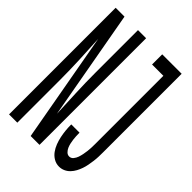

<svg xmlns="http://www.w3.org/2000/svg" viewBox="-218 -831 936 936"><g transform="rotate(45 250.0 -363.5)"><path d="M14 0V-735H75L177 -167Q174 -236 171 -304.5Q168 -373 168 -441V-735H224V0H163L61 -568Q65 -499 68 -430.5Q71 -362 71 -294V0ZM366 8Q346 8 329 -2Q312 -12 300.5 -28Q289 -44 282 -62.5Q275 -81 271 -100Q267 -119 265 -138.5Q263 -158 263 -178V-180H320V-179Q320 -167 320.5 -156Q321 -145 322.5 -133.5Q324 -122 326.5 -111Q329 -100 333.5 -89.5Q338 -79 346.5 -70.5Q355 -62 366 -62Q379 -62 387.5 -72.5Q396 -83 400 -95Q404 -107 406.5 -119.5Q409 -132 410.5 -144.5Q412 -157 412.5 -169.5Q413 -182 413 -195V-665H335V-735H469V-195Q469 -179 468.5 -163.5Q468 -148 466 -132.5Q464 -117 461 -101Q458 -85 453 -70.5Q448 -56 440.5 -42Q433 -28 422 -16.5Q411 -5 396.5 1.5Q382 8 366 8Z"/></g></svg>

Font: Iosevka Fuck
Style: Regular
Weight: 400
Monospace: yes
Designer: Belleve Invis
Foundry: Belleve Invis
Version: Version 28.0.7; ttfautohint (v1.8.3)